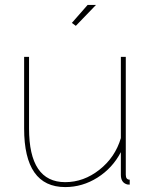

<svg xmlns="http://www.w3.org/2000/svg" viewBox="-20 -750 616 780"><path d="M288 -645 272 -657 336 -730H370ZM78 -228V-519H98V-228Q98 -10 245 -10Q320 -10 384 -60.5Q448 -111 471 -189V-519H491V-40Q491 -20 507 -20V0Q496 0 493 -2Q471 -10 471 -40V-132Q437 -67 376 -28.5Q315 10 245 10Q78 10 78 -228Z"/></svg>

Font: Raleway-v4020 Thin
Style: Regular
Weight: 250
Designer: Matt McInerney, Pablo Impallari, Rodrigo Fuenzalida
Foundry: Matt McInerney, Pablo Impallari, Rodrigo Fuenzalida
Version: Version 4.020;PS 004.020;hotconv 1.0.88;makeotf.lib2.5.64775